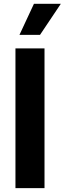

<svg xmlns="http://www.w3.org/2000/svg" viewBox="-20 -979 337 999"><path d="M211.6 0H60.4V-727.3H211.6ZM156.6 -959.2H296.5L188.2 -797.6H81.3Z"/></svg>

Font: Cannonade
Style: Bold
Weight: 700
Designer: Rasmus Andersson
Foundry: rsms
Version: Version 3.012;git-f93a4a705